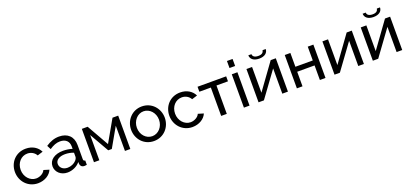

<svg xmlns="http://www.w3.org/2000/svg" viewBox="31 -1772 6011 2824"><g transform="rotate(-20 3036.5 -360.0)"><path d="M302 10C407 10 494 -45 525 -121L439 -147C423 -103 361 -66 300 -66C205 -66 126 -152 126 -262C126 -373 202 -455 299 -455C357 -455 408 -426 435 -377L521 -404C483 -481 404 -531 301 -531C142 -531 36 -409 36 -262C36 -115 145 10 302 10Z M584 -151C584 -61 659 10 764 10C836 10 916 -23 962 -82L964 -49C966 -24 986 4 1028 4C1036 4 1048 3 1066 0V-68C1046 -69 1038 -78 1038 -100V-321C1038 -453 955 -531 822 -531C749 -531 682 -507 614 -461L646 -399C704 -438 755 -459 812 -459C900 -459 950 -410 950 -330V-292C910 -306 854 -314 807 -314C675 -314 584 -250 584 -151ZM924 -114C894 -80 841 -56 787 -56C708 -56 668 -108 668 -158C668 -219 728 -257 818 -257C862 -257 909 -248 950 -232V-167C950 -154 940 -132 924 -114Z M1178 0H1262V-395L1435 -93H1491L1663 -395V0H1747V-522H1658L1463 -180L1269 -522H1178Z M1854 -260C1854 -115 1960 10 2117 10C2274 10 2381 -115 2381 -260C2381 -406 2273 -531 2117 -531C1962 -531 1854 -406 1854 -260ZM2117 -66C2021 -66 1944 -150 1944 -259C1944 -368 2022 -455 2117 -455C2213 -455 2291 -369 2291 -261C2291 -152 2213 -66 2117 -66Z M2719 10C2824 10 2911 -45 2942 -121L2856 -147C2840 -103 2778 -66 2717 -66C2622 -66 2543 -152 2543 -262C2543 -373 2619 -455 2716 -455C2774 -455 2825 -426 2852 -377L2938 -404C2900 -481 2821 -531 2718 -531C2559 -531 2453 -409 2453 -262C2453 -115 2562 10 2719 10Z M3169 0H3257V-444H3437V-522H2989V-444H3169Z M3525 -620H3613V-730H3525ZM3525 0H3613V-522H3525Z M3985 -600C4074 -600 4121 -644 4121 -701H4072C4066 -667 4046 -642 3985 -642C3923 -642 3898 -670 3898 -701H3849C3849 -644 3896 -600 3985 -600ZM3754 0H3838L4126 -395V0H4214V-522H4134L3842 -118V-521H3754Z M4354 0H4442V-228H4714V0H4802V-522H4714V-306H4442V-522H4354Z M4943 0H5027L5315 -395V0H5403V-522H5323L5031 -118V-521H4943Z M5774 -600C5863 -600 5910 -644 5910 -701H5861C5855 -667 5835 -642 5774 -642C5712 -642 5687 -670 5687 -701H5638C5638 -644 5685 -600 5774 -600ZM5543 0H5627L5915 -395V0H6003V-522H5923L5631 -118V-521H5543Z"/></g></svg>

Font: FIGSv2-sans-serif Medium
Style: Regular
Weight: 500
Designer: Matt McInerney, Pablo Impallari, Rodrigo Fuenzalida,Mirko Velimirovic
Foundry: Matt McInerney, Pablo Impallari, Rodrigo Fuenzalida
Version: Version 4.021;hotconv 1.0.109;makeotfexe 2.5.65596